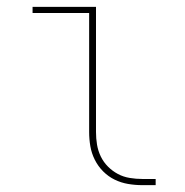

<svg xmlns="http://www.w3.org/2000/svg" viewBox="-20 -540 540 560"><path d="M395 0Q374 0 353.5 -3.5Q333 -7 314.5 -16Q296 -25 281 -40Q266 -55 256.5 -74Q247 -93 243.5 -113.5Q240 -134 240 -155V-502H75V-520H260V-155Q260 -136 263 -118Q266 -100 274 -83.5Q282 -67 295 -54Q308 -41 324 -32.5Q340 -24 358.5 -21Q377 -18 395 -18H434V0Z"/></svg>

Font: Iosevka Curly Thin
Style: Regular
Weight: 100
Monospace: yes
Designer: Belleve Invis
Foundry: Belleve Invis
Version: Version 22.1.2; ttfautohint (v1.8.4)